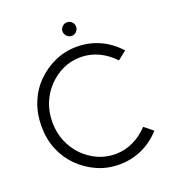

<svg xmlns="http://www.w3.org/2000/svg" viewBox="-154 -977 989 1103"><g transform="rotate(-20 340.5 -425.5)"><path d="M387 10Q314 10 251.5 -18Q189 -46 141 -94Q93 -142 66.5 -206.5Q40 -271 40 -350Q40 -426 66.5 -492Q93 -558 141 -606Q189 -654 251.5 -682Q314 -710 387 -710Q460 -710 524.5 -681Q589 -652 641 -595L588 -553Q547 -597 495.5 -621.5Q444 -646 387 -646Q328 -646 278 -623Q228 -600 189 -559Q151 -520 129 -466.5Q107 -413 107 -350Q107 -286 129 -233Q151 -180 189 -140Q228 -100 278 -77Q328 -54 387 -54Q444 -54 495.5 -78.5Q547 -103 588 -147L641 -104Q589 -47 524.5 -18.5Q460 10 387 10ZM382 -778Q365 -778 352.5 -790.5Q340 -803 340 -820Q340 -837 352.5 -849Q365 -861 382 -861Q399 -861 411 -849Q423 -837 423 -820Q423 -803 411 -790.5Q399 -778 382 -778Z"/></g></svg>

Font: Kulim Park Light
Style: Regular
Weight: 300
Designer: Noponies / Dale Sattler
Foundry: Noponies
Version: Version 1.000; ttfautohint (v1.8.3)